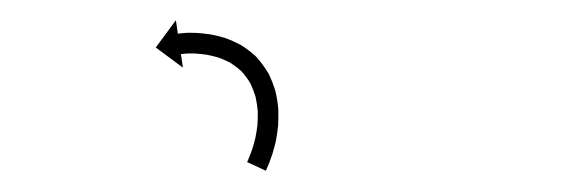

<svg xmlns="http://www.w3.org/2000/svg" viewBox="-20 -302 547 186"><path d="M220.2 -146.7C219.9 -146.1 219.6 -145.6 219.4 -145L237.5 -136.6C237.8 -137.2 238.1 -137.8 238.4 -138.5C238.4 -138.5 238.4 -138.5 238.4 -138.5C238.4 -138.5 238.4 -138.6 238.4 -138.6C239.2 -140.4 240 -142.2 240.7 -144C240.7 -144 240.8 -144.1 240.8 -144.1C240.8 -144.2 240.8 -144.2 240.8 -144.2C241.9 -147.1 242.9 -150 243.9 -152.9C243.9 -152.9 243.9 -153 243.9 -153C244 -153.1 244 -153.2 244 -153.2C245.1 -157 246.2 -160.9 247.1 -164.7C247.1 -164.7 247.1 -164.8 247.1 -164.9C247.1 -165 247.2 -165.1 247.2 -165.1C248.1 -169.8 248.8 -174.5 249.3 -179.2C249.3 -179.2 249.3 -179.3 249.4 -179.4C249.4 -179.5 249.4 -179.6 249.4 -179.6C249.7 -185 249.8 -190.3 249.6 -195.7C249.6 -195.7 249.6 -195.8 249.6 -196C249.6 -196.1 249.6 -196.3 249.6 -196.3C249.1 -202 248.2 -207.8 246.9 -213.4C246.9 -213.4 246.8 -213.6 246.8 -213.8C246.7 -213.9 246.7 -214.1 246.7 -214.1C244.9 -219.9 242.7 -225.6 240 -231.1C240 -231.1 239.9 -231.3 239.7 -231.4C239.6 -231.6 239.5 -231.8 239.5 -231.8C236.3 -237.1 232.6 -242 228.5 -246.6C228.5 -246.6 228.3 -246.8 228.2 -246.9C228 -247.1 227.9 -247.3 227.9 -247.3C223.5 -251.3 218.8 -255 213.7 -258.2C213.7 -258.2 213.6 -258.3 213.4 -258.4C213.2 -258.5 213 -258.6 213 -258.6C208.2 -261.1 203.2 -263.4 198 -265.2C198 -265.2 197.8 -265.3 197.7 -265.3C197.6 -265.4 197.4 -265.4 197.4 -265.4C192.8 -266.8 188.1 -267.9 183.3 -268.8C183.3 -268.8 183.2 -268.8 183.1 -268.8C183 -268.8 182.9 -268.8 182.9 -268.8C178.9 -269.4 174.9 -269.8 170.9 -270.1C170.9 -270.1 170.8 -270.1 170.7 -270.1C170.7 -270.1 170.6 -270.1 170.6 -270.1C167.5 -270.2 164.4 -270.3 161.2 -270.2C161.2 -270.2 161.1 -270.2 161 -270.2C160.9 -270.2 160.8 -270.2 160.8 -270.2C158.7 -270.1 156.7 -269.9 154.6 -269.7C154.6 -269.7 154.6 -269.7 154.5 -269.7C154.5 -269.7 154.4 -269.6 154.4 -269.6C153.7 -269.6 153 -269.5 152.3 -269.3L150.4 -282.4L130.9 -256L157.2 -236.5L155.3 -249.6C155.9 -249.7 156.5 -249.8 157.2 -249.8C157.2 -249.8 157.1 -249.8 157.1 -249.8C157 -249.8 157 -249.8 157 -249.8C158.7 -250 160.4 -250.1 162 -250.2C162 -250.2 161.9 -250.2 161.8 -250.2C161.7 -250.2 161.6 -250.2 161.6 -250.2C164.4 -250.3 167.1 -250.2 169.8 -250.1C169.8 -250.1 169.8 -250.1 169.7 -250.1C169.6 -250.1 169.5 -250.1 169.5 -250.1C173.1 -249.9 176.6 -249.5 180.1 -249C180.1 -249 180 -249 179.9 -249.1C179.8 -249.1 179.7 -249.1 179.7 -249.1C183.8 -248.3 187.8 -247.4 191.8 -246.2C191.8 -246.2 191.7 -246.3 191.5 -246.3C191.4 -246.4 191.2 -246.4 191.2 -246.4C195.5 -244.9 199.7 -243 203.7 -240.9C203.7 -240.9 203.5 -241 203.3 -241.1C203.2 -241.2 203 -241.3 203 -241.3C207 -238.7 210.8 -235.8 214.3 -232.6C214.3 -232.6 214.2 -232.7 214 -232.9C213.8 -233.1 213.7 -233.2 213.7 -233.2C217 -229.6 219.9 -225.6 222.5 -221.4C222.5 -221.4 222.4 -221.6 222.3 -221.8C222.1 -222 222 -222.2 222 -222.2C224.3 -217.7 226.1 -213 227.6 -208.3C227.6 -208.3 227.5 -208.5 227.5 -208.6C227.4 -208.8 227.4 -209 227.4 -209C228.5 -204.2 229.2 -199.3 229.7 -194.4C229.7 -194.4 229.7 -194.6 229.7 -194.7C229.7 -194.9 229.7 -195 229.7 -195C229.8 -190.3 229.7 -185.7 229.4 -181C229.4 -181 229.4 -181.1 229.4 -181.2C229.5 -181.4 229.5 -181.5 229.5 -181.5C229 -177.3 228.3 -173.1 227.5 -169C227.5 -169 227.6 -169.1 227.6 -169.1C227.6 -169.2 227.6 -169.3 227.6 -169.3C226.8 -165.8 225.9 -162.4 224.8 -158.9C224.8 -158.9 224.9 -159 224.9 -159.1C224.9 -159.1 224.9 -159.2 224.9 -159.2C224.1 -156.6 223.1 -154 222.1 -151.4C222.1 -151.4 222.2 -151.4 222.2 -151.5C222.2 -151.5 222.2 -151.6 222.2 -151.6C221.5 -149.9 220.9 -148.3 220.1 -146.6C220.1 -146.6 220.1 -146.7 220.2 -146.7C220.2 -146.7 220.2 -146.7 220.2 -146.7Z"/></svg>

Font: FRB American Cursive Just Arrows Extralight
Style: Italic
Weight: 200
Italic angle: -25°
Version: Version 2.0;Modular Font Editor K font №1